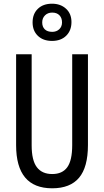

<svg xmlns="http://www.w3.org/2000/svg" viewBox="-20 -1007 562 1037"><path d="M455 -224Q455 -104 407 -47Q359 10 262 10Q67 10 67 -223V-714H151V-222Q151 -141 179 -104Q207 -67 262 -67Q317 -67 343.5 -104Q370 -141 370 -223V-714H455ZM156 -886Q156 -932 184.5 -959.5Q213 -987 261 -987Q307 -987 336.5 -960Q366 -933 366 -888Q366 -842 337.5 -814Q309 -786 261 -786Q213 -786 184.5 -813.5Q156 -841 156 -886ZM315 -886Q315 -910 301 -924.5Q287 -939 262 -939Q238 -939 223 -924Q208 -909 208 -886Q208 -862 222 -848.5Q236 -835 262 -835Q285 -835 300 -849Q315 -863 315 -886Z"/></svg>

Font: Noto Sans UI Cond
Style: Regular
Weight: 400
Width: 3
Designer: Monotype Design Team
Foundry: Monotype Imaging Inc.
Version: Version 1.001